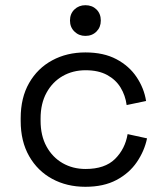

<svg xmlns="http://www.w3.org/2000/svg" viewBox="-20 -704 639 738"><path d="M308.2 14Q237 14 180.8 -16.4Q124.5 -46.8 92 -103.8Q59.5 -160.8 59.5 -238.8V-249.8Q59.5 -328.5 92 -385.1Q124.5 -441.8 180.8 -472.1Q237 -502.5 308.2 -502.5Q378.5 -502.5 427.6 -476.4Q476.8 -450.2 505.2 -407.5Q533.8 -364.8 541.5 -315.8L466.8 -300.2Q462 -337 443.5 -367.4Q425 -397.8 391.6 -415.9Q358.2 -434 309 -434Q259.8 -434 220.6 -411.5Q181.5 -389 158.8 -347.5Q136 -306 136 -248.5V-240Q136 -182.5 158.8 -141Q181.5 -99.5 220.6 -77Q259.8 -54.5 309 -54.5Q383.2 -54.5 422.1 -93Q461 -131.5 470.5 -188.5L545.2 -172.2Q535.2 -123.8 506 -81Q476.8 -38.2 427.6 -12.1Q378.5 14 308.2 14ZM308.2 -566Q283.2 -566 266.1 -582.8Q249 -599.5 249 -625Q249 -651.2 266.1 -667.6Q283.2 -684 308.2 -684Q334.2 -684 350.9 -667.6Q367.5 -651.2 367.5 -625Q367.5 -599.5 350.9 -582.8Q334.2 -566 308.2 -566Z"/></svg>

Font: Space Grotesk Variable Light
Style: Regular
Weight: 300
Designer: Florian Karsten
Foundry: Florian Karsten
Version: Version 2.000